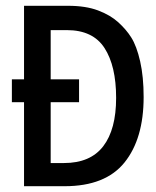

<svg xmlns="http://www.w3.org/2000/svg" viewBox="-20 -643 540 663"><path d="M63 0V-290H21V-369H63V-623H215Q276 -623 318.5 -607Q361 -591 388.5 -566Q416 -541 433 -514Q452 -484 464 -431Q476 -378 476 -308Q476 -164 410 -82Q344 0 203 0ZM155 -80H201Q292 -80 336.5 -138Q381 -196 381 -305Q381 -415 341 -477Q301 -539 211 -539H155V-369H253V-290H155Z"/></svg>

Font: Inconsolata SemiBold
Style: Regular
Weight: 600
Monospace: yes
Designer: Raph Levien, Cyreal, Brenton Simpson
Foundry: Raph Levien, Cyreal, Google
Version: Version 3.100; ttfautohint (v1.8.4.7-5d5b)